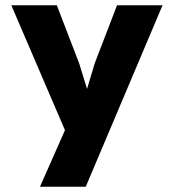

<svg xmlns="http://www.w3.org/2000/svg" viewBox="-20 -490 660 730"><path d="M598 -470H425L340 -249L311 -152L281 -249L196 -470H23L227 5L132 220H306Z"/></svg>

Font: Kreadon Extra Bold
Style: Regular
Weight: 800
Designer: kohakuno
Foundry: StudioGnu
Version: Version 1.000;Glyphs 3.1.2 (3151)